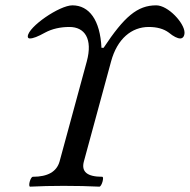

<svg xmlns="http://www.w3.org/2000/svg" viewBox="-20 -696 711 719"><path d="M93 3C132 1 172 0 218 0C268 0 311 1 352 3C361 3 371 -34 363 -34C306 -34 284 -53 294 -91L396 -466C419 -551 473 -595 537 -595C568 -595 593 -588 612 -574C630 -559 645 -552 655 -552C665 -552 671 -561 671 -574C671 -609 610 -676 565 -676C494 -676 445 -633 368 -517H360C355 -621 314 -676 251 -676C203 -676 86 -596 84 -560C84 -554 87 -552 92 -552C104 -552 122 -559 149 -574C175 -588 206 -595 240 -595C297 -595 328 -551 305 -466L203 -91C192 -53 159 -34 103 -34C94 -34 84 3 93 3Z"/></svg>

Font: Junicode Two Beta SemiCondensed Medium
Style: Italic
Weight: 500
Width: 4
Italic angle: -10°
Version: Version 1.063